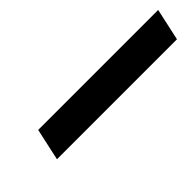

<svg xmlns="http://www.w3.org/2000/svg" viewBox="24 -1079 542 542"><g transform="rotate(-45 295.5 -808.0)"><path d="M91 -760 112 -856H591L570 -760Z"/></g></svg>

Font: Noto Sans SemiCondensed
Style: Bold Italic
Weight: 700
Width: 4
Italic angle: -12°
Designer: Monotype Design Team
Foundry: Monotype Imaging Inc.
Version: Version 2.013; ttfautohint (v1.8.4.7-5d5b)